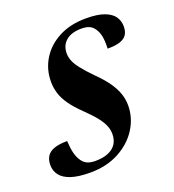

<svg xmlns="http://www.w3.org/2000/svg" viewBox="-116 -586 616 679"><g transform="rotate(-20 192.0 -247.0)"><path d="M71 -121Q72.5 -93 77.2 -74.5Q82 -56 91.5 -42.5Q101 -29.5 113.2 -25Q125.5 -20.5 141 -20.5Q170 -20.5 189.8 -28.8Q209.5 -37 219.8 -52.5Q230 -68 230 -90Q230 -105 224 -120.5Q218 -136 203.2 -155Q188.5 -174 161 -200.5Q134 -226.5 118 -249.2Q102 -272 95.5 -293.5Q89 -315 89 -337.5Q89 -384 112.5 -422.2Q136 -460.5 179.2 -483.2Q222.5 -506 281.5 -506Q324.5 -506 350 -496.5Q375.5 -487 386.8 -470.8Q398 -454.5 398 -433.5Q398 -415 390.2 -403Q382.5 -391 365 -385Q347.5 -379 317.5 -379Q318.5 -410 314.8 -427Q311 -444 302.5 -456Q294.5 -468 282.5 -472.8Q270.5 -477.5 254.5 -477.5Q216.5 -477.5 196 -460Q175.5 -442.5 175.5 -412.5Q175.5 -398.5 181.2 -384Q187 -369.5 201.8 -350.8Q216.5 -332 243.5 -304.5Q271 -277.5 287 -254Q303 -230.5 310 -209.2Q317 -188 317 -166.5Q317 -119 291 -78.2Q265 -37.5 218.5 -12.8Q172 12 110.5 12Q66 12 38.5 2.8Q11 -6.5 -1.5 -23Q-14 -39.5 -14 -61Q-14 -81 -5.5 -94.2Q3 -107.5 21.8 -114.2Q40.5 -121 71 -121Z"/></g></svg>

Font: Newsreader 60pt SemiBold
Style: Italic
Weight: 600
Italic angle: -17°
Designer: Hugues Gentile
Foundry: Production Type
Version: Version 1.003